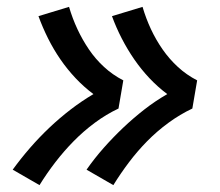

<svg xmlns="http://www.w3.org/2000/svg" viewBox="-20 -615 640 559"><path d="M310 -76 232 -121Q255 -154 282 -184.5Q309 -215 338.5 -243Q368 -271 400 -296Q432 -321 467 -341Q439 -362 415 -387.5Q391 -413 371 -442Q351 -471 334.5 -503Q318 -535 306 -568L395 -595Q405 -561 419.5 -530Q434 -499 453.5 -471Q473 -443 498 -420Q523 -397 554 -381L540 -299Q504 -282 470.5 -257.5Q437 -233 408.5 -204Q380 -175 355.5 -142.5Q331 -110 310 -76ZM95 -76 17 -121Q41 -154 67.5 -184.5Q94 -215 123.5 -243Q153 -271 185.5 -296Q218 -321 252 -341Q224 -362 200 -387.5Q176 -413 156 -442Q136 -471 120 -503Q104 -535 92 -568L181 -595Q191 -561 205.5 -530Q220 -499 239 -471Q258 -443 283 -420Q308 -397 339 -381L325 -299Q289 -282 256 -257.5Q223 -233 194.5 -204Q166 -175 141 -142.5Q116 -110 95 -76Z"/></svg>

Font: Iosevka SS04 Medium Extended
Style: Italic
Weight: 500
Width: 7
Italic angle: -9°
Monospace: yes
Designer: Belleve Invis
Foundry: Belleve Invis
Version: Version 19.0.0; ttfautohint (v1.8.4)